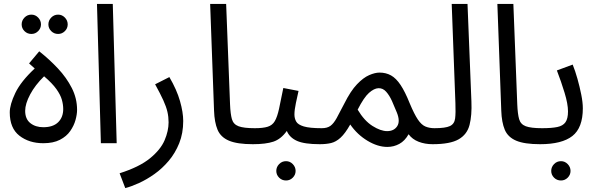

<svg xmlns="http://www.w3.org/2000/svg" viewBox="-20 -734 3057 984"><path d="M202 0Q129 0 79.5 -38.5Q30 -77 30 -158Q30 -198 58.5 -257.5Q87 -317 158 -383L129 -409L181 -471Q233 -430 277 -383Q321 -336 348 -283Q375 -230 375 -171Q375 -148 367 -119Q359 -90 340 -62.5Q321 -35 287 -17.5Q253 0 202 0ZM202 -82Q252 -82 278 -107.5Q304 -133 304 -175Q304 -198 297 -223Q290 -248 269 -277.5Q248 -307 206 -343Q160 -298 134.5 -250Q109 -202 109 -166Q109 -124 135.5 -103Q162 -82 202 -82ZM278 -560Q257 -560 242.5 -574.5Q228 -589 228 -609Q228 -629 242.5 -644Q257 -659 278 -659Q298 -659 312.5 -644Q327 -629 327 -609Q327 -589 312.5 -574.5Q298 -560 278 -560ZM141 -560Q120 -560 105.5 -574.5Q91 -589 91 -609Q91 -629 105.5 -644Q120 -659 141 -659Q161 -659 175.5 -644Q190 -629 190 -609Q190 -589 175.5 -574.5Q161 -560 141 -560Z M497 0 477 -714H558L578 0Z M622 230 593 154Q694 122 748.5 77.5Q803 33 823.5 -15Q844 -63 844 -107Q844 -135 838 -161Q832 -187 817 -220Q802 -253 775 -302L848 -339Q886 -274 902.5 -216Q919 -158 919 -114Q919 -51 898.5 0Q878 51 844.5 90.5Q811 130 771.5 158Q732 186 692.5 204Q653 222 622 230Z M1276 5Q1196 5 1153.5 -13Q1111 -31 1095 -69Q1079 -107 1077 -167L1057 -714H1139L1159 -199Q1161 -150 1168.5 -123.5Q1176 -97 1202.5 -87Q1229 -77 1286 -77Q1307 -77 1316.5 -65.5Q1326 -54 1326 -38Q1326 -22 1312 -8.5Q1298 5 1276 5Z M1276 5 1286 -77Q1328 -77 1352 -84.5Q1376 -92 1388.5 -113.5Q1401 -135 1410 -176Q1419 -217 1432 -283L1510 -268Q1504 -241 1496.5 -206Q1489 -171 1489 -147Q1489 -127 1498 -111Q1507 -95 1537 -86Q1567 -77 1629 -77Q1650 -77 1659.5 -65.5Q1669 -54 1669 -38Q1669 -22 1655 -8.5Q1641 5 1619 5Q1540 5 1502 -12Q1464 -29 1450 -63Q1420 -21 1381 -8Q1342 5 1276 5ZM1446 191Q1425 191 1410.5 176.5Q1396 162 1396 142Q1396 122 1410.5 107Q1425 92 1446 92Q1466 92 1480.5 107Q1495 122 1495 142Q1495 162 1480.5 176.5Q1466 191 1446 191Z M1619 5 1629 -77Q1657 -77 1673.5 -89Q1690 -101 1705.5 -129Q1721 -157 1745 -204Q1777 -268 1809.5 -302Q1842 -336 1872 -349Q1902 -362 1925 -362Q1958 -362 1984 -347.5Q2010 -333 2033 -298.5Q2056 -264 2080 -204Q2103 -149 2121.5 -121.5Q2140 -94 2160.5 -85.5Q2181 -77 2207 -77Q2228 -77 2237.5 -65.5Q2247 -54 2247 -38Q2247 -22 2233 -8.5Q2219 5 2197 5Q2158 5 2125.5 -7.5Q2093 -20 2074 -46Q2055 -12 2026.5 3.5Q1998 19 1965 19Q1916 19 1863.5 -12.5Q1811 -44 1775 -96Q1749 -50 1725.5 -28.5Q1702 -7 1677 -1Q1652 5 1619 5ZM1813 -172Q1847 -115 1889 -88.5Q1931 -62 1964 -62Q1999 -62 2015.5 -87Q2032 -112 2014 -157Q2002 -187 1989 -216Q1976 -245 1959 -264Q1942 -283 1919 -282Q1897 -281 1871 -258Q1845 -235 1813 -172Z M2197 5 2206 -77Q2263 -77 2286 -88Q2309 -99 2312.5 -127Q2316 -155 2314 -205L2295 -714H2376L2396 -214Q2399 -143 2386.5 -94Q2374 -45 2330.5 -20Q2287 5 2197 5Z M2748 5Q2668 5 2625.5 -13Q2583 -31 2567 -69Q2551 -107 2549 -167L2529 -714H2611L2631 -199Q2633 -150 2640.5 -123.5Q2648 -97 2674.5 -87Q2701 -77 2758 -77Q2779 -77 2788.5 -65.5Q2798 -54 2798 -38Q2798 -22 2784 -8.5Q2770 5 2748 5Z M2748 5 2758 -77Q2807 -77 2836 -83Q2865 -89 2878 -107.5Q2891 -126 2891 -163Q2891 -201 2873.5 -258.5Q2856 -316 2834 -373L2915 -403Q2928 -371 2939.5 -330Q2951 -289 2959 -249Q2967 -209 2967 -179Q2967 -79 2913.5 -37Q2860 5 2748 5ZM2855 191Q2834 191 2819.5 176.5Q2805 162 2805 142Q2805 122 2819.5 107Q2834 92 2855 92Q2875 92 2889.5 107Q2904 122 2904 142Q2904 162 2889.5 176.5Q2875 191 2855 191Z"/></svg>

Font: Go Noto Current
Style: Regular
Weight: 400
Designer: Monotype Design Team
Foundry: Monotype Imaging Inc.
Version: Version 2.007; ttfautohint (v1.8) -l 8 -r 50 -G 200 -x 14 -D